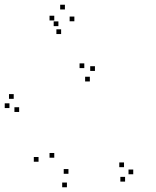

<svg xmlns="http://www.w3.org/2000/svg" viewBox="-20 -772 660 812"><path d="M360 -427.5V-447.5H340V-427.5ZM381.5 -472V-492H361.5V-472ZM336.5 -484V-504H316.5V-484ZM38 -354V-374H18V-354ZM20 -315V-335H0V-315ZM61 -298.5V-318.5H41V-298.5ZM509 -4V-24H489V-4ZM543.5 -35V-55H523.5V-35ZM504.5 -65V-85H484.5V-65ZM269.5 -37V-57H249.5V-37ZM209.5 -105V-125H189.5V-105ZM294.5 -682V-702H274.5V-682ZM254.5 -732V-752H234.5V-732ZM209.5 -685.5V-705.5H189.5V-685.5ZM238.5 -628V-648H218.5V-628ZM227 -661.5V-681.5H207V-661.5ZM143 -88V-108H123V-88ZM263 20V0H243V20Z"/></svg>

Font: Monaspace Radon Dots Var
Style: Regular
Weight: 400
Designer: Riley Cran and the Lettermatic Team
Version: Version 1.100 (Monaspace Radon Dots)